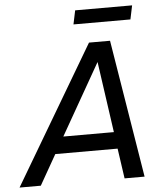

<svg xmlns="http://www.w3.org/2000/svg" viewBox="-100 -878 782 927"><g transform="rotate(-5 291.5 -414.5)"><path d="M-43 0 352 -668H454L563 0H466L445 -146H143L60 0ZM189 -227H434L385 -571ZM285 -762 299 -829H575L561 -762Z"/></g></svg>

Font: Atkinson Hyperlegible Next
Style: Italic
Weight: 400
Italic angle: -12°
Designer: Elliott Scott, Megan Eiswerth, Linus Boman, Theodore Petrosky, Letters from Sweden
Foundry: Applied Design Works, Letters from Sweden
Version: Version 2.001